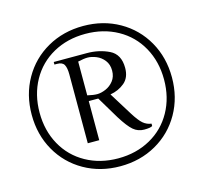

<svg xmlns="http://www.w3.org/2000/svg" viewBox="-103 -800 996 939"><g transform="rotate(-15 395.0 -330.0)"><path d="M40 -330Q40 -431 86 -512Q132 -593 213 -639Q294 -685 395 -685Q496 -685 577 -639Q658 -593 704 -512Q750 -431 750 -330Q750 -229 704 -148Q658 -67 577 -21Q496 25 395 25Q294 25 213 -21Q132 -67 86 -148Q40 -229 40 -330ZM710 -330Q710 -421 670 -493Q630 -565 558 -605Q486 -645 395 -645Q304 -645 232 -605Q160 -565 120 -493Q80 -421 80 -330Q80 -239 120 -167Q160 -95 232 -55Q304 -15 395 -15Q486 -15 558 -55Q630 -95 670 -167Q710 -239 710 -330ZM442 -211 375 -323H327V-125H269V-474Q269 -507 260 -523Q251 -539 224 -539H211V-552H379Q440 -552 490.5 -527.5Q541 -503 541 -434Q541 -385 510.5 -359.5Q480 -334 438 -327L510 -211Q535 -171 553 -155.5Q571 -140 595 -137V-125Q585 -118 553 -118Q522 -118 498.5 -138Q475 -158 442 -211ZM476 -438Q476 -469 459.5 -490Q443 -511 419.5 -520.5Q396 -530 376 -530Q357 -530 327 -523V-352Q357 -345 376 -345Q396 -345 419.5 -355Q443 -365 459.5 -386Q476 -407 476 -438Z"/></g></svg>

Font: El Messiri
Style: Regular
Weight: 400
Designer: Mohamed Gaber
Foundry: Kief Type Foundry
Version: Version 2.006